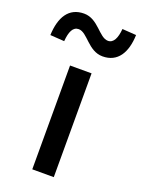

<svg xmlns="http://www.w3.org/2000/svg" viewBox="-210 -887 708 956"><g transform="rotate(20 143.5 -408.5)"><path d="M87 0H201V-550H87ZM223 -648C303 -648 341 -711 344 -805L270 -810C266 -761 251 -730 222 -730C174 -730 141 -817 65 -817C-16 -817 -53 -755 -57 -659L18 -654C22 -705 36 -735 66 -735C113 -735 146 -648 223 -648Z"/></g></svg>

Font: Genne Gothic Medium
Style: Regular
Weight: 500
Designer: Ryoko NISHIZUKA (kana & ideographs); Paul D. Hunt (Latin, Greek & Cyrillic); Wenlong ZHANG (bopomofo); Sandoll Communica
Foundry: Adobe Systems Incorporated
Version: Version 1.004;PS 1.004;hotconv 16.6.51;makeotf.lib2.5.65220